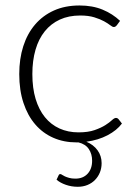

<svg xmlns="http://www.w3.org/2000/svg" viewBox="-20 -526 512 718"><path d="M436 -64Q417 -38.5 382.2 -20.2Q347.5 -2 303 4Q329.5 15 344.8 36Q360 57 360 84Q360 103 353.5 119Q347 135 335.2 147Q323.5 159 307 165.8Q290.5 172.5 271 172.5Q247.5 172.5 226.5 165.2Q205.5 158 191.5 146L199.5 129Q201 125 206 125Q208.5 125 212.2 127.8Q216 130.5 222.5 133.5Q229 136.5 238.5 139.2Q248 142 262 142Q290.5 142 307.5 123.8Q324.5 105.5 324.5 75Q324.5 50 312.2 31.5Q300 13 273.5 6.5H266Q218.5 6.5 179.2 -10.8Q140 -28 111.8 -60.8Q83.5 -93.5 67.8 -141Q52 -188.5 52 -249Q52 -306 67 -353Q82 -400 111 -434Q140 -468 181.8 -486.8Q223.5 -505.5 277.5 -505.5Q326 -505.5 363.5 -490Q401 -474.5 429 -448L416.5 -431Q414 -428.5 411.8 -426.8Q409.5 -425 405.5 -425Q400.5 -425 392 -431.8Q383.5 -438.5 369 -446.5Q354.5 -454.5 332.8 -461.2Q311 -468 280 -468Q237 -468 203.8 -452.8Q170.5 -437.5 147.5 -409Q124.5 -380.5 112.8 -340Q101 -299.5 101 -249Q101 -196.5 113.2 -156Q125.5 -115.5 148 -87.8Q170.5 -60 202.5 -45.5Q234.5 -31 273.5 -31Q309.5 -31 333.8 -39.5Q358 -48 373.8 -58Q389.5 -68 398.5 -76.5Q407.5 -85 413.5 -85Q419.5 -85 423.5 -80Z"/></svg>

Font: Lato 2
Style: Regular
Weight: 300
Designer: Lukasz Dziedzic with Adam Twardoch and Botio Nikoltchev
Foundry: tyPoland Lukasz Dziedzic
Version: Version 2.015; 2015-08-06; http://www.latofonts.com/